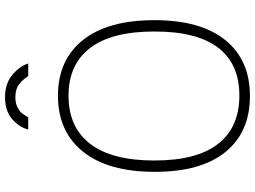

<svg xmlns="http://www.w3.org/2000/svg" viewBox="-145 -857 1012 762"><g transform="rotate(-90 361.0 -476.0)"><path d="M60 -367Q60 -553 140 -652.5Q220 -752 362 -752Q504 -752 583 -653Q662 -554 662 -369Q662 -186 583 -88Q504 10 361 10Q218 10 139 -87Q60 -184 60 -367ZM617 -369Q617 -539 551.5 -624.5Q486 -710 362 -710Q237 -710 171 -624Q105 -538 105 -369Q105 -201 171 -116.5Q237 -32 363 -32Q488 -32 552.5 -116Q617 -200 617 -369ZM440 -870Q426 -892 407 -906.5Q388 -921 356 -921Q332 -921 316 -912.5Q300 -904 294 -896.5Q288 -889 276 -870H228Q237 -906 269.5 -934Q302 -962 356 -962Q411 -962 445.5 -932.5Q480 -903 490 -870Z"/></g></svg>

Font: Morrison Thin
Style: Regular
Weight: 100
Designer: Pablo Impallari, Rodrigo Fuenzalida (Modified by Dan O. Williams)
Version: Version 0.03;June 6, 2019;FontCreator 11.5.0.2425 64-bit; tt